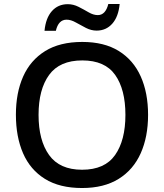

<svg xmlns="http://www.w3.org/2000/svg" viewBox="-20 -1029 825 966"><path d="M725 -451Q725 -341 688 -258Q651 -175 577 -129Q503 -83 393 -83Q280 -83 206 -129Q132 -175 96 -258Q60 -341 60 -452Q60 -562 96.5 -644Q133 -726 207 -772Q281 -818 394 -818Q504 -818 577.5 -772.5Q651 -727 688 -644.5Q725 -562 725 -451ZM174 -451Q174 -323 227 -249Q280 -175 393 -175Q507 -175 559 -249Q611 -323 611 -451Q611 -579 559.5 -652Q508 -725 394 -725Q280 -725 227 -652Q174 -579 174 -451ZM204 -874Q210 -938 241 -973Q272 -1008 321 -1008Q349 -1008 375.5 -994.5Q402 -981 426 -967Q450 -953 472 -953Q511 -953 525 -1009H582Q576 -945 545 -910Q514 -875 466 -875Q439 -875 412.5 -888.5Q386 -902 361.5 -916Q337 -930 315 -930Q274 -930 261 -874Z"/></svg>

Font: Noto Sans Kannada UI Medium
Style: Regular
Weight: 500
Designer: Jelle Bosma - Monotype Design Team
Foundry: Monotype Imaging Inc.
Version: Version 2.005; ttfautohint (v1.8.4.7-5d5b)